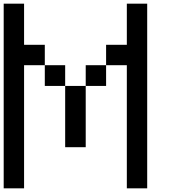

<svg xmlns="http://www.w3.org/2000/svg" viewBox="-20 -1020 929 1040"><path d="M333 -222.7Q333 -305.7 333 -554.7Q360.4 -554.7 444.3 -554.7Q444.3 -471.7 444.3 -222.7Q417 -222.7 333 -222.7ZM222.7 -554.7Q222.7 -583 222.7 -667Q250 -667 333 -667Q333 -638.7 333 -554.7Q305.7 -554.7 222.7 -554.7ZM444.3 -554.7Q444.3 -583 444.3 -667Q471.7 -667 554.7 -667Q554.7 -638.7 554.7 -554.7Q527.3 -554.7 444.3 -554.7ZM0 0Q0 -250 0 -1000Q27.3 -1000 110.4 -1000Q110.4 -944.3 110.4 -777.3Q138.7 -777.3 222.7 -777.3Q222.7 -750 222.7 -667Q194.3 -667 110.4 -667Q110.4 -500 110.4 0Q83 0 0 0ZM667 0Q667 -167 667 -667Q638.7 -667 554.7 -667Q554.7 -694.3 554.7 -777.3Q583 -777.3 667 -777.3Q667 -833 667 -1000Q694.3 -1000 777.3 -1000Q777.3 -750 777.3 0Q750 0 667 0Z"/></svg>

Font: Ingsat TST_CRD
Style: Regular
Weight: 300
Designer: Tofik Waleny
Version: 1.0